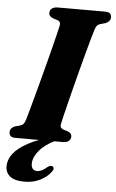

<svg xmlns="http://www.w3.org/2000/svg" viewBox="-61 -741 606 1006"><g transform="rotate(5 242.0 -238.0)"><path d="M243 -25.7 249.2 -2.6Q193.9 23.9 165.4 59.2Q136.9 94.4 136.9 126.9Q136.9 145.6 145.3 154.4Q153.7 163.1 167.4 163.1Q180.4 163.1 193.1 156.7Q205.9 150.2 217.9 139.5Q225.4 133.5 231.6 131.1Q237.9 128.6 244.2 130.7Q250.7 132.3 252.8 140.5Q255 148.7 244.2 161.9Q226.1 187.3 189.4 205.9Q152.8 224.5 106.1 224.5Q55.8 224.5 31.1 205.2Q6.4 186 6.4 151.2Q6.4 117.4 30.3 85.7Q54.3 54.1 106.5 25.8Q158.7 -2.5 243 -25.7ZM272 -97.1Q268.4 -83.1 272.4 -75.9Q276.4 -68.7 286.1 -65.5L308.9 -58.5Q320 -54.3 325.3 -48.1Q330.7 -42 330.7 -32.2Q330.7 -17.9 320 -8.9Q309.3 0 289.9 0H41.3Q20.8 0 13.7 -7.8Q6.7 -15.6 6.7 -27.6Q6.6 -40 14.4 -48.1Q22.3 -56.3 33.1 -60.1L58.1 -66.6Q69.9 -70.3 76.2 -77.5Q82.5 -84.7 87.7 -101.7Q92.7 -118.7 101.4 -150Q110 -181.3 120.9 -221.7Q131.8 -262.1 143.8 -307Q155.7 -352 167.5 -396.9Q179.2 -441.8 189.4 -482.1Q199.6 -522.4 207.4 -553.8Q215.2 -585.2 218.8 -602.2Q221.6 -615.1 218.8 -622.8Q216 -630.5 204.4 -634.2L181.2 -641.4Q169.9 -646.1 164.8 -652.3Q159.6 -658.4 159.6 -667.8Q159.6 -682.6 170.4 -691.3Q181.1 -700 202.1 -700H449.2Q469.6 -700 476.6 -692.4Q483.6 -684.7 483.6 -672.8Q483.6 -660.6 475.9 -652.4Q468.2 -644.1 456.5 -640L430.9 -632.8Q419 -629.1 413.4 -622.5Q407.8 -615.9 402.6 -599.2Q396.9 -581.1 387.4 -547.3Q377.9 -513.4 366.2 -469.9Q354.6 -426.4 342 -378.6Q329.4 -330.7 317.7 -284.3Q306 -237.9 296.1 -198.6Q286.2 -159.3 279.8 -132.3Q273.4 -105.4 272 -97.1Z"/></g></svg>

Font: Fraunces
Style: Italic
Weight: 900
Italic angle: -16°
Version: Version 1.000;[0bf87f6ff]